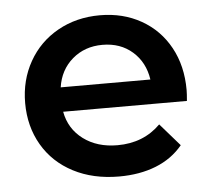

<svg xmlns="http://www.w3.org/2000/svg" viewBox="-42 -543 671 595"><g transform="rotate(-5 293.0 -245.5)"><path d="M535 -209H150Q160 -155 203 -123Q246 -91 309 -91Q390 -91 443 -144L504 -74Q471 -34 420.5 -14Q370 6 306 6Q225 6 163.5 -26Q102 -58 68.5 -115.5Q35 -173 35 -246Q35 -317 67.5 -374.5Q100 -432 158 -464.5Q216 -497 289 -497Q361 -497 417.5 -465Q474 -433 505.5 -375.5Q537 -318 537 -243Q537 -231 535 -209ZM149 -285H428Q420 -339 382.5 -372Q345 -405 289 -405Q234 -405 195.5 -372Q157 -339 149 -285Z"/></g></svg>

Font: Montserrat Ace
Style: Bold
Weight: 600
Designer: Julieta Ulanovsky
Foundry: Julieta Ulanovsky
Version: Version 1